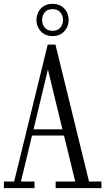

<svg xmlns="http://www.w3.org/2000/svg" viewBox="-21 -970 543 990"><path d="M-1 0V-34H52L225 -740H265L438 -34H502V0H266V-34H367L309 -271H144L87 -34H157V0ZM226 -612 152 -303H301ZM250 -784Q212 -784 189.5 -808.5Q167 -833 167 -867Q167 -902 189.5 -926Q212 -950 250 -950Q288 -950 310.5 -926Q333 -902 333 -867Q333 -833 310.5 -808.5Q288 -784 250 -784ZM250 -811Q276 -811 290 -827.5Q304 -844 304 -867Q304 -890 290 -906.5Q276 -923 250 -923Q224 -923 210 -906.5Q196 -890 196 -867Q196 -844 210 -827.5Q224 -811 250 -811Z"/></svg>

Font: Xanh Mono
Style: Regular
Weight: 400
Monospace: yes
Designer: Lam Bao, Duy Dao
Foundry: Yellow Type Foundry
Version: Version 3.101; ttfautohint (v1.8.3)